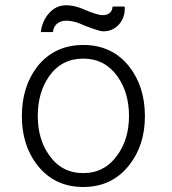

<svg xmlns="http://www.w3.org/2000/svg" viewBox="-20 -705 665 742"><path d="M301.8 -531.2Q189.5 -531.2 123 -446.3Q64.5 -369.1 64.5 -255.9Q64.5 -144.5 123 -68.4Q189.5 17.6 301.8 17.6Q414.1 17.6 480.5 -68.4Q540 -144.5 540 -255.9Q540 -369.1 480.5 -446.3Q414.1 -531.2 301.8 -531.2ZM301.8 -478.5Q384.8 -478.5 433.6 -410.2Q478.5 -347.7 478.5 -256.8Q478.5 -167 433.6 -105.5Q384.8 -36.1 301.8 -36.1Q217.8 -36.1 169.9 -105.5Q126 -167 126 -256.8Q126 -347.7 169.9 -410.2Q217.8 -478.5 301.8 -478.5ZM416 -679.7H415Q414.1 -665 406.2 -657.2Q396.5 -646.5 377 -646.5Q364.3 -646.5 344.7 -653.3Q329.1 -658.2 307.6 -667L303.7 -668.9Q288.1 -675.8 276.4 -678.7Q254.9 -684.6 235.4 -684.6Q196.3 -684.6 168.9 -653.3Q142.6 -623 137.7 -581.1H184.6Q186.5 -600.6 199.2 -612.3Q213.9 -625 235.4 -625Q252 -625 270.5 -620.1Q282.2 -617.2 306.6 -606.4L316.4 -602.5Q338.9 -593.8 349.6 -590.8Q368.2 -584 379.9 -584Q416 -584 440.4 -611.3Q464.8 -639.6 461.9 -679.7Z"/></svg>

Font: Dotum
Style: Regular
Weight: 400
Version: Version 2.21